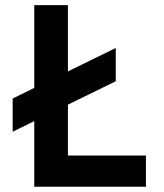

<svg xmlns="http://www.w3.org/2000/svg" viewBox="-20 -713 626 733"><path d="M28.3 -210 110.8 -250.5V0H537.1V-119.1H239.3V-313.5L421.9 -402.8V-529.8L239.3 -440.4V-693.4H110.8V-377.4L28.3 -336.9Z"/></svg>

Font: CaskaydiaCove Nerd Font
Style: Bold
Weight: 700
Designer: Aaron Bell
Foundry: Saja Typeworks
Version: Version 2111.1;Nerd Fonts 2.3.0